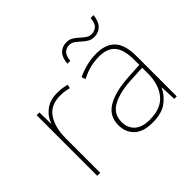

<svg xmlns="http://www.w3.org/2000/svg" viewBox="-158 -944 1182 1182"><g transform="rotate(-45 433.0 -353.0)"><path d="M278 -536Q302 -536 321.5 -533Q341 -530 359 -525L353 -501Q334 -506 317.5 -508.5Q301 -511 278 -511Q195 -511 156 -453Q117 -395 117 -297V0H91V-528H115L117 -427H119Q133 -473 173.5 -504.5Q214 -536 278 -536Z M619 -537Q701 -537 742 -492.5Q783 -448 783 -350V0H761L757 -103H755Q734 -57 689 -23.5Q644 10 563 10Q484 10 443.5 -28Q403 -66 403 -129Q403 -208 469.5 -247.5Q536 -287 654 -294L757 -300V-343Q757 -433 723 -472.5Q689 -512 619 -512Q579 -512 541.5 -503Q504 -494 461 -472L452 -498Q492 -516 533.5 -526.5Q575 -537 619 -537ZM656 -270Q554 -265 492.5 -232Q431 -199 431 -129Q431 -76 465 -45.5Q499 -15 563 -15Q663 -15 709.5 -72Q756 -129 757 -220V-275ZM449 -618Q453 -668 476.5 -692Q500 -716 538 -716Q563 -716 581.5 -704.5Q600 -693 615.5 -678.5Q631 -664 647.5 -652.5Q664 -641 684 -641Q706 -641 725.5 -655.5Q745 -670 749 -716H774Q770 -667 745.5 -642Q721 -617 683 -617Q658 -617 639.5 -628.5Q621 -640 605.5 -654.5Q590 -669 574 -680.5Q558 -692 536 -692Q516 -692 497.5 -677.5Q479 -663 474 -618Z"/></g></svg>

Font: Noto Sans Oriya Thin
Style: Regular
Weight: 100
Designer: Amélie Bonet and Sol Matas
Foundry: Google LLC
Version: Version 2.006; ttfautohint (v1.8.4.7-5d5b)